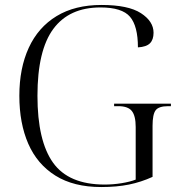

<svg xmlns="http://www.w3.org/2000/svg" viewBox="-20 -744 722 774"><path d="M388 10Q277 10 203.5 -36Q130 -82 94 -164.5Q58 -247 58 -358Q58 -469 96 -551.5Q134 -634 208 -679Q282 -724 389 -724Q497 -724 548 -691Q599 -658 599 -612Q599 -584 584.5 -569.5Q570 -555 536 -553Q536 -639 504 -676.5Q472 -714 385 -714Q259 -714 195 -627.5Q131 -541 131 -358Q131 -176 194 -88Q257 0 402 0Q436 0 470 -5.5Q504 -11 527 -20V-232Q527 -277 511.5 -296.5Q496 -316 457 -316H440V-326H669V-316H658Q620 -316 607.5 -299.5Q595 -283 595 -237V-31Q549 -10 500 0Q451 10 388 10Z"/></svg>

Font: Noto Serif Display Light
Style: Regular
Weight: 300
Designer: Monotype Design Team
Foundry: Monotype Imaging Inc.
Version: Version 2.009